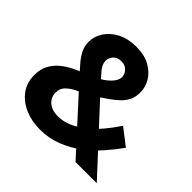

<svg xmlns="http://www.w3.org/2000/svg" viewBox="-176 -904 1105 1105"><g transform="rotate(45 376.0 -352.0)"><path d="M223 -372 562 0H735L365 -400Q325 -444 298.5 -474.5Q272 -505 272 -534Q272 -558 289 -577.5Q306 -597 340 -597Q361 -597 375.5 -587.5Q390 -578 398 -564Q406 -550 406 -534Q406 -507 376.5 -477Q347 -447 291 -420Q270 -410 238.5 -398Q207 -386 172.5 -369.5Q138 -353 108 -328.5Q78 -304 59 -269.5Q40 -235 40 -187Q40 -125 73 -80Q106 -35 161.5 -11Q217 13 284 13Q357 13 420.5 -12Q484 -37 537 -77.5Q590 -118 633 -167Q676 -216 709 -263L608 -341Q577 -294 542.5 -253Q508 -212 469 -181Q430 -150 388.5 -132Q347 -114 304 -114Q270 -114 246.5 -125.5Q223 -137 210.5 -157Q198 -177 198 -201Q198 -232 215 -251.5Q232 -271 258 -285.5Q284 -300 314.5 -313.5Q345 -327 371 -344Q413 -372 445 -394.5Q477 -417 499 -439.5Q521 -462 532 -487.5Q543 -513 543 -548Q543 -590 520 -628.5Q497 -667 452 -692Q407 -717 341 -717Q275 -717 226.5 -692Q178 -667 152 -627Q126 -587 126 -544Q126 -508 140.5 -479Q155 -450 177.5 -423.5Q200 -397 223 -372Z"/></g></svg>

Font: Glinicke Jost Bold
Style: Bold
Weight: 700
Version: Version 3.710